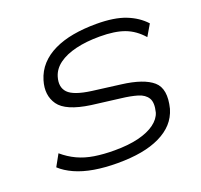

<svg xmlns="http://www.w3.org/2000/svg" viewBox="-125 -853 1048 1002"><g transform="rotate(-20 399.0 -352.5)"><path d="M365 8Q294 8 235 -2Q176 -12 130.5 -32.5Q85 -53 55 -81L91 -146Q127 -115 168.5 -95.5Q210 -76 260.5 -68Q311 -60 372 -60Q450 -60 506 -74Q562 -88 596.5 -113.5Q631 -139 641 -172Q654 -224 638 -250Q622 -276 585 -287Q548 -298 496 -304L337 -324Q203 -343 164 -398.5Q125 -454 148 -531Q162 -578 193.5 -612.5Q225 -647 272 -669.5Q319 -692 378 -702.5Q437 -713 507 -713Q606 -713 668.5 -688.5Q731 -664 771 -620L734 -557Q692 -605 638.5 -625Q585 -645 501 -645Q426 -645 368 -631Q310 -617 273 -590Q236 -563 224 -523Q208 -469 238.5 -437Q269 -405 366 -392L521 -372Q642 -357 692.5 -313Q743 -269 717 -165Q704 -121 675 -89Q646 -57 600.5 -35Q555 -13 496.5 -2.5Q438 8 365 8Z"/></g></svg>

Font: Nunito Sans 7pt Expanded Light
Style: Italic
Weight: 300
Width: 7
Italic angle: -9°
Designer: Vernon Adams
Foundry: Vernon Adams
Version: Version 3.101;gftools[0.9.27]